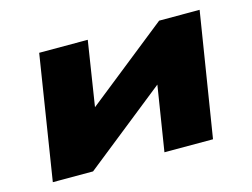

<svg xmlns="http://www.w3.org/2000/svg" viewBox="-76 -631 993 756"><g transform="rotate(-15 421.0 -253.0)"><path d="M54 0 134 -506H332L285 -205H244L623 -506H788L707 0H509L557 -302H598L218 0Z"/></g></svg>

Font: Nunito Sans 7pt Expanded Black
Style: Italic
Weight: 900
Width: 7
Italic angle: -9°
Designer: Vernon Adams
Foundry: Vernon Adams
Version: Version 3.101;gftools[0.9.27]